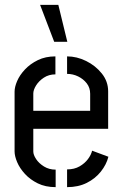

<svg xmlns="http://www.w3.org/2000/svg" viewBox="-20 -770 505 790"><path d="M203 -598 145 -750H220L257 -598ZM209 0Q167 0 135.5 -15.5Q104 -31 82.5 -54.5Q61 -78 50.5 -103Q40 -128 40 -147V-393Q40 -412 50.5 -436.5Q61 -461 82.5 -484Q104 -507 135.5 -522.5Q167 -538 208 -538V-464Q181 -464 160.5 -450.5Q140 -437 128.5 -418.5Q117 -400 117 -385V-314H351V-384Q351 -409 337 -427Q323 -445 301.5 -455.5Q280 -466 256 -466V-538Q296 -538 334.5 -519Q373 -500 399 -467.5Q425 -435 425 -394V-240H117V-147Q117 -133 128.5 -115.5Q140 -98 161 -85Q182 -72 209 -72ZM256 0V-73Q286 -73 307.5 -85.5Q329 -98 342 -115.5Q355 -133 359 -150L426 -125Q418 -93 395 -64Q372 -35 337 -17.5Q302 0 256 0Z"/></svg>

Font: Stick No Bills ExtraLight
Style: Regular
Weight: 400
Version: Version 2.000